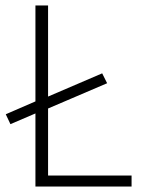

<svg xmlns="http://www.w3.org/2000/svg" viewBox="-20 -679 515 699"><path d="M18 -227 1 -263 114 -312 140 -321 352 -412 370 -376 141 -278 116 -269ZM109 0V-659H155V-40H459V0Z"/></svg>

Font: Source Sans 3 Light
Style: Regular
Weight: 300
Designer: Paul D. Hunt
Foundry: Adobe
Version: Version 3.052;hotconv 1.1.0;makeotfexe 2.6.0